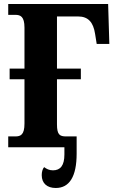

<svg xmlns="http://www.w3.org/2000/svg" viewBox="-20 -734 570 957"><path d="M21 0H301V36C301 91 281 115 244 115C225 115 212 108 200 99C192 108 188 123 188 139C188 180 215 203 258 203C326 203 362 146 362 32V-54H310C278 -54 264 -62 264 -114V-339H383V-392H264V-652H369C419 -652 445 -624 454 -565L462 -515H525L519 -714H21V-660H56C82 -660 102 -652 102 -596V-392H28V-339H102V-118C102 -62 83 -54 56 -54H21Z"/></svg>

Font: Noto Serif Condensed ExtraBold
Style: Regular
Weight: 800
Width: 3
Designer: Monotype Design Team
Foundry: Monotype Imaging Inc.
Version: Version 2.013